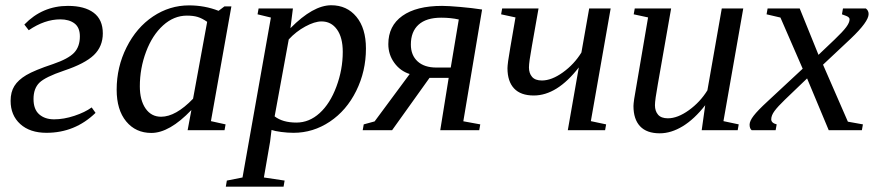

<svg xmlns="http://www.w3.org/2000/svg" viewBox="-20 -491 3303 724"><path d="M367.7 -365.2Q367.7 -315.9 334 -283.4Q300.3 -251 221.2 -224.6Q150.4 -200.7 128.4 -179Q106.4 -157.2 106.4 -117.7Q106.4 -78.6 127.9 -59.8Q149.4 -41 184.1 -41Q220.2 -41 260.3 -54.2Q300.3 -67.4 325.7 -85.9L340.3 -65.4Q262.7 9.8 155.3 9.8Q92.8 9.8 56.4 -23.2Q20 -56.2 20 -110.8Q20 -144 34.2 -166.7Q48.3 -189.5 79.1 -207.8Q109.9 -226.1 180.2 -249.5Q237.3 -269 259.3 -292Q281.2 -314.9 281.2 -354Q281.2 -387.2 261 -402.6Q240.7 -418 207.5 -418Q148.4 -418 88.4 -377L71.8 -398.4Q139.6 -468.8 236.3 -468.8Q298.8 -468.8 333.3 -442.9Q367.7 -417 367.7 -365.2Z M775.4 -34.2 830.6 -22 826.7 0H687.5L701.7 -76.2Q619.1 10.3 550.8 10.3Q491.7 10.3 455.8 -33.2Q419.9 -76.7 419.9 -152.8Q419.9 -238.3 457.3 -312.7Q494.6 -387.2 557.1 -429Q619.6 -470.7 692.9 -470.7Q752 -470.7 804.2 -450.2L826.2 -466.8H852.5ZM761.2 -408.7Q742.2 -421.9 725.6 -427Q709 -432.1 684.6 -432.1Q635.7 -432.1 595 -395.3Q554.2 -358.4 530.8 -295.9Q507.3 -233.4 507.3 -165.5Q507.3 -113.3 528.8 -82Q550.3 -50.8 587.4 -50.8Q642.6 -50.8 708 -118.7Z M1003.9 -1 998.5 43 975.1 178.2 1053.2 189.9 1049.3 212.9H831.5L835.4 189.9L894.5 178.2L1001.5 -424.8L951.2 -437L955.1 -459H1084.5L1075.2 -384.8Q1160.6 -471.2 1229 -471.2Q1288.1 -471.2 1324 -427.7Q1359.9 -384.3 1359.9 -308.1Q1359.9 -222.2 1323.2 -148.2Q1286.6 -74.2 1223.6 -32.2Q1160.6 9.8 1086.9 9.8Q1064.5 9.8 1040.3 6.6Q1016.1 3.4 1003.9 -1ZM1015.6 -52.2Q1045.9 -28.8 1097.7 -28.8Q1146 -28.8 1185.3 -64.5Q1224.6 -100.1 1248.5 -164.3Q1272.5 -228.5 1272.5 -295.4Q1272.5 -349.6 1250.7 -379.9Q1229 -410.2 1192.4 -410.2Q1166.5 -410.2 1131.3 -391.1Q1096.2 -372.1 1068.8 -342.3Z M1710 -417.5Q1680.2 -424.3 1643.6 -424.3Q1587.4 -424.3 1558.3 -397.9Q1529.3 -371.6 1529.3 -323.2Q1529.3 -282.7 1554.7 -259.5Q1580.1 -236.3 1625.5 -236.3H1679.7ZM1640.1 0 1671.9 -197.3H1599.6L1458.5 0H1347.7L1351.6 -22L1392.6 -33.2L1524.9 -211.9Q1489.3 -223.1 1466.8 -254.2Q1444.3 -285.2 1444.3 -324.7Q1444.3 -393.6 1497.3 -431.2Q1550.3 -468.8 1647 -468.8Q1670.4 -468.8 1715.6 -464.8Q1760.7 -460.9 1797.9 -455.1L1727.1 -33.7L1791 -22L1787.1 0Z M1974.6 -236.8Q1974.6 -214.8 1986.3 -201.2Q1998 -187.5 2023.4 -187.5Q2060.1 -187.5 2102.5 -218Q2145 -248.5 2172.4 -293L2201.7 -459H2282.7L2208 -34.2L2265.6 -22L2261.7 0H2121.1L2162.6 -236.8Q2080.6 -130.9 1992.7 -130.9Q1943.4 -130.9 1918.5 -157.5Q1893.6 -184.1 1893.6 -233.9Q1893.6 -241.2 1896 -260.3Q1898.4 -279.3 1923.8 -425.3L1869.6 -437L1873.5 -459H2010.7L1985.8 -317.9Q1974.6 -256.3 1974.6 -236.8Z M2449.7 -94.2Q2449.7 -72.3 2461.4 -58.6Q2473.1 -44.9 2498.5 -44.9Q2535.2 -44.9 2577.6 -75.4Q2620.1 -106 2647.5 -150.4L2701.7 -459H2782.7L2708 -34.2L2765.6 -22L2761.7 0H2626L2639.2 -94.2Q2598.6 -42 2554.7 -15.1Q2510.7 11.7 2467.8 11.7Q2418.5 11.7 2393.6 -14.9Q2368.7 -41.5 2368.7 -91.3Q2368.7 -98.6 2371.3 -117.4Q2374 -136.2 2423.8 -425.3L2369.6 -437L2373.5 -459H2510.7L2460.9 -175.3Q2449.7 -113.8 2449.7 -94.2Z M2888.2 -41Q2888.2 -27.3 2908.7 -22L2904.8 0H2814.5Q2806.6 -6.3 2806.6 -21Q2806.6 -34.7 2822 -54.7Q2837.4 -74.7 2873.5 -107.9L3006.8 -231.9L2922.9 -424.8L2870.6 -437L2874.5 -459H2995.6L3066.4 -284.2L3127 -341.8Q3158.2 -371.6 3170.9 -388.7Q3183.6 -405.8 3183.6 -418Q3183.6 -422.9 3179.2 -426.5Q3174.8 -430.2 3154.8 -437L3158.7 -459H3245.1Q3255.4 -451.2 3255.4 -438Q3255.4 -409.2 3188 -345.2L3083.5 -247.1L3177.2 -32.2L3233.9 -22L3230 0H3105L3023.4 -195.3L2939.9 -115.2Q2913.1 -89.4 2900.6 -72.5Q2888.2 -55.7 2888.2 -41Z"/></svg>

Font: Liberation Serif
Style: Italic
Weight: 400
Italic angle: -16.333°
Designer: Steve Matteson
Foundry: Ascender Corporation
Version: Version 2.1.5